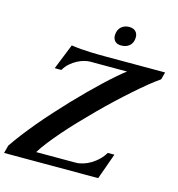

<svg xmlns="http://www.w3.org/2000/svg" viewBox="-248 -1037 1069 1151"><g transform="rotate(15 286.0 -462.0)"><path d="M238.3 -662.1Q224.1 -662.1 203.9 -657Q183.6 -651.9 161.9 -640.6Q140.1 -629.4 119.9 -611.8Q99.6 -594.2 85 -569.3H43.9L107.4 -727.5Q137.2 -723.1 167 -720.7Q196.8 -718.3 224.6 -717.3Q252.4 -716.3 277.1 -716.1Q301.8 -715.8 322.3 -715.8H689.9L677.7 -669.9Q648.9 -650.4 611.3 -619.9Q573.7 -589.4 530.8 -551.5Q487.8 -513.7 441.4 -470.2Q395 -426.8 349.4 -381.1Q303.7 -335.4 260.3 -289.8Q216.8 -244.1 179.7 -201.4Q142.6 -158.7 113.3 -121.1Q84 -83.5 66.9 -54.7H312.5Q334 -54.7 358.2 -62.3Q382.3 -69.8 405.3 -83.7Q428.2 -97.7 448.5 -117.4Q468.8 -137.2 482.9 -161.1H523.9L466.3 0H-117.7L-105 -48.3Q-79.6 -86.4 -46.9 -128.9Q-14.2 -171.4 23.4 -216.3Q61 -261.2 102.1 -306.6Q143.1 -352.1 184.6 -395.8Q226.1 -439.5 266.6 -479.7Q307.1 -520 344 -554.7Q380.9 -589.4 412.6 -616.9Q444.3 -644.5 468.3 -662.1ZM343.8 -872.1Q349.1 -896.5 368.2 -910.2Q387.2 -923.8 411.6 -923.8Q438.5 -923.8 452.1 -909.9Q465.8 -896 465.8 -874Q465.8 -856 460 -842.8Q454.1 -829.6 444.1 -820.8Q434.1 -812 421.1 -807.9Q408.2 -803.7 393.6 -803.7Q367.2 -803.7 354.2 -817.4Q341.3 -831.1 341.3 -853Q341.3 -860.8 343.8 -872.1Z"/></g></svg>

Font: Arian AMU Serif
Style: Bold Italic
Weight: 700
Italic angle: -15°
Designer: Ruben Hakobyan (Tarumian)
Foundry: Ruben Hakobyan (Tarumian)
Version: Version 1.002